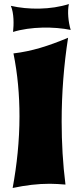

<svg xmlns="http://www.w3.org/2000/svg" viewBox="-20 -916 406 956"><path d="M319 -728C221 -687 139 -661 47 -650C68 -547 77 -442 77 -337C77 -215 64 -94 43 20C109 6 168 -1 228 -1C253 -1 279 1 306 3C293 -99 287 -205 287 -311C287 -452 298 -593 319 -728ZM332 -767C320 -807 315 -859 323 -896C234 -867 120 -867 34 -887C50 -850 49 -794 45 -757C133 -784 249 -784 332 -767Z"/></svg>

Font: Shojumaru
Style: Regular
Weight: 400
Designer: Astigmatic (AOETI)
Foundry: Astigmatic (AOETI)
Version: Version 1.000